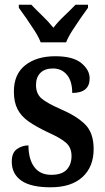

<svg xmlns="http://www.w3.org/2000/svg" viewBox="-20 -786 448 816"><path d="M195 10Q111 10 70.5 -18.5Q30 -47 30 -99Q30 -137 52 -152.5Q74 -168 101 -168Q101 -110 125.5 -76.5Q150 -43 198 -43Q243 -43 263.5 -65Q284 -87 284 -123Q284 -158 261.5 -178.5Q239 -199 183 -224Q134 -247 102 -269.5Q70 -292 54.5 -322Q39 -352 39 -397Q39 -471 87.5 -509Q136 -547 215 -547Q290 -547 325.5 -518Q361 -489 361 -453Q361 -391 287 -391Q287 -441 264.5 -468Q242 -495 205 -495Q170 -495 151.5 -476Q133 -457 133 -425Q133 -388 156 -368Q179 -348 238 -322Q306 -293 342 -257Q378 -221 378 -153Q378 -77 330.5 -33.5Q283 10 195 10ZM153 -606Q144 -629 127 -655.5Q110 -682 92 -708Q74 -734 60 -753V-766H113Q133 -745 160 -719Q187 -693 207 -668Q226 -693 253.5 -719Q281 -745 301 -766H354V-753Q340 -734 322 -708Q304 -682 287 -655.5Q270 -629 261 -606Z"/></svg>

Font: Noto Serif Myanmar Cond SemBd
Style: Regular
Weight: 600
Width: 3
Designer: Ben Mitchell and the Monotype Design Team
Foundry: Monotype Imaging Inc.
Version: Version 2.106; ttfautohint (v1.8.4.7-5d5b)